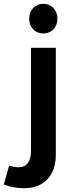

<svg xmlns="http://www.w3.org/2000/svg" viewBox="-81 -785 385 1004"><path d="M145 -765.1Q177.2 -765.1 198.2 -743.2Q219.2 -721.2 219.2 -687Q219.2 -653.8 198.2 -631.8Q177.2 -609.9 145 -609.9Q113.8 -609.9 92.8 -631.8Q71.8 -653.8 71.8 -687Q71.8 -721.2 92.5 -743.2Q113.3 -765.1 145 -765.1ZM-33.2 81.1Q-10.3 88.4 13.2 89.8Q46.4 90.8 63.7 68.6Q81.1 46.4 81.1 2.9V-535.2H210.9V22.9Q210.9 106.4 165.8 153.3Q120.6 200.2 41 199.2Q-18.1 197.8 -61 179.2Z"/></svg>

Font: Montserrat-Arabic Medium
Style: Regular
Weight: 500
Designer: Mohamed Gaber
Foundry: Kief Type Foundry
Version: Version 5.008;PS 005.008;hotconv 1.0.88;makeotf.lib2.5.64775